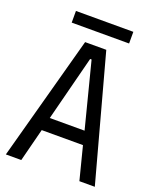

<svg xmlns="http://www.w3.org/2000/svg" viewBox="-153 -919 811 1006"><g transform="rotate(20 253.0 -416.0)"><path d="M5 0 194 -695H312L501 0H415L368 -184H138L91 0ZM156 -258H350L257 -621H249ZM93 -767V-832H413V-767Z"/></g></svg>

Font: Ruda
Style: Regular
Weight: 400
Designer: Mariela Monsalve and Angelina Sanchez
Foundry: Mariela Monsalve and Angelina Sanchez
Version: Version 2.000